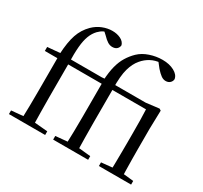

<svg xmlns="http://www.w3.org/2000/svg" viewBox="-164 -1041 1336 1266"><g transform="rotate(30 504.5 -408.0)"><path d="M36.2 0V-27.8L152.1 -38.6H190.5L311.9 -27.8V0ZM124.7 0Q126.7 -56.6 127.6 -114.3Q128.5 -171.9 128.5 -228.5V-478.9H33.1V-509.4L158.4 -520.4L127.7 -504.6L127.9 -510.9Q132.7 -603.4 151.9 -659.5Q171 -715.7 213.2 -757.8Q243.5 -787.4 280.3 -801.9Q317.2 -816.5 353.5 -816.5Q389.6 -816.5 417.1 -803Q444.6 -789.6 452.2 -764.2Q451.4 -747.3 439 -735.5Q426.5 -723.7 404.6 -723.7Q385.9 -723.7 368.6 -734.3Q351.4 -744.8 328.7 -768.5L303 -792V-803.5H344.3V-794.7Q322 -792.5 302.8 -783.2Q283.7 -773.9 266.5 -756.1Q244.1 -732.6 231 -698.6Q217.8 -664.7 213.2 -613.2Q208.5 -561.6 210.7 -484.7V-228.5Q210.7 -171.9 211.7 -114.3Q212.7 -56.6 213.9 0ZM170.2 -478.9V-516H466.5V-478.9ZM372.8 0V-27.8L488.8 -38.6H530.1L639.1 -27.8V0ZM461.4 0Q463.4 -56.6 464.7 -114.3Q465.9 -171.9 465.9 -228.5V-478.9H370.6V-509.4L495.1 -520.4L464.4 -504.6Q467.8 -568.5 479.6 -613.6Q491.3 -658.7 512 -692.5Q532.6 -726.4 561.4 -754.4Q593.1 -784.8 640.2 -800.6Q687.2 -816.5 735.6 -816.5Q787.9 -816.5 825.1 -796.5Q862.4 -776.6 867.2 -745.1Q866.2 -728.7 853.7 -717Q841.3 -705.3 821.1 -705.3Q802.8 -705.3 785.6 -717.7Q768.5 -730.1 747.2 -753.9L714 -796.1V-802.9H733.9V-792.5Q694.7 -790 661.6 -772.3Q628.5 -754.5 604.3 -725.3Q575.9 -692.5 560.7 -638.9Q545.6 -585.3 547.4 -489.9V-228.5Q547.4 -171.9 548.4 -114.3Q549.4 -56.6 550.6 0ZM721.1 0V-27.8L829.1 -38.6H862.1L966.3 -27.8V0ZM803.3 0Q804.5 -24.4 805 -65.3Q805.5 -106.3 806 -150.7Q806.5 -195.1 806.5 -228.5V-298.2Q806.5 -354.2 805.9 -396.5Q805.3 -438.8 803.3 -478.9H506.9V-516H778.8L878.7 -528L891.5 -519.8L887.9 -380.4V-228.5Q887.9 -195.1 888.4 -150.7Q888.9 -106.3 889.8 -65.3Q890.7 -24.4 891.7 0Z"/></g></svg>

Font: Source Han Serif JP VF
Style: Regular
Weight: 250
Designer: Ryoko NISHIZUKA 西塚涼子 (kana & ideographs); Frank Grießhammer (Latin, Greek & Cyrillic); Wenlong ZHANG 张文龙 (bopomofo); San
Foundry: Adobe
Version: Version 2.001;hotconv 1.1.0;makeotfexe 2.6.0